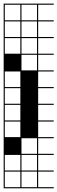

<svg xmlns="http://www.w3.org/2000/svg" viewBox="-20 -747 313 1046"><path d="M272.7 278.8H0V187.9H6.1V272.7H90.9V187.9H97V272.7H181.8V187.9H0V-727.3H272.7V-721.2H187.9V-636.4H272.7V-630.3H187.9V-545.5H272.7V-539.4H187.9V-454.5H272.7V-448.5H187.9V-363.6H272.7V-357.6H187.9V-272.7H272.7V-266.7H187.9V-181.8H272.7V-175.8H187.9V-90.9H272.7V-84.8H187.9V0H272.7V6.1H187.9V90.9H272.7V97H187.9V181.8H272.7V187.9H187.9V272.7H272.7ZM90.9 -636.4V-721.2H6.1V-636.4ZM97 -636.4H181.8V-721.2H97ZM6.1 -545.5H90.9V-630.3H6.1ZM97 -545.5H181.8V-630.3H97ZM6.1 -454.5H90.9V-539.4H6.1ZM97 -454.5H181.8V-539.4H97ZM97 -363.6H181.8V-448.5H97ZM6.1 -272.7H90.9V-357.6H6.1ZM6.1 -181.8H90.9V-266.7H6.1ZM6.1 -90.9H90.9V-175.8H6.1ZM6.1 0H90.9V-84.8H6.1ZM97 90.9H181.8V6.1H97ZM6.1 181.8H90.9V97H6.1ZM97 181.8H181.8V97H97Z"/></svg>

Font: Micro 5 Charted
Style: Regular
Weight: 400
Designer: Sarah Cadigan-Fried
Version: Version 1.000; ttfautohint (v1.8.4.7-5d5b)